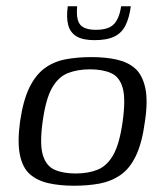

<svg xmlns="http://www.w3.org/2000/svg" viewBox="-20 -586 526 612"><path d="M216 6Q171 6 135 -2Q99 -10 75.5 -30.5Q52 -51 43.5 -92Q35 -133 44 -199Q54 -267 74 -307.5Q94 -348 123 -369Q152 -390 189.5 -397Q227 -404 271 -404Q317 -404 352.5 -396Q388 -388 411 -367.5Q434 -347 443 -306Q452 -265 442 -199Q433 -131 413.5 -90Q394 -49 364.5 -28.5Q335 -8 298 -1Q261 6 216 6ZM221 -33Q261 -33 291 -45Q321 -57 341 -92Q361 -127 371 -199Q381 -271 371 -306Q361 -341 334 -353Q307 -365 267 -365Q227 -365 196.5 -353Q166 -341 146 -306Q126 -271 116 -199Q106 -127 116.5 -92Q127 -57 154 -45Q181 -33 221 -33ZM281 -458Q244 -458 224 -470Q204 -482 197.5 -506Q191 -530 196 -566H226Q222 -524 235.5 -507.5Q249 -491 286 -491Q327 -491 344 -510Q361 -529 366 -566H397Q392 -529 380 -505Q368 -481 344.5 -469.5Q321 -458 281 -458Z"/></svg>

Font: Genos
Style: Italic
Weight: 400
Italic angle: -8°
Version: Version 1.010